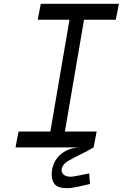

<svg xmlns="http://www.w3.org/2000/svg" viewBox="-20 -770 658 1003"><path d="M585 -667H419L319 -83H485L469 0Q443 16 404 35Q365 54 341.5 67.5Q318 81 311 93Q299 110 302.5 126Q306 142 325 149.5Q344 157 380 149L446 136L450 191L394 204Q371 209 353.5 211.5Q336 214 313 212Q290 210 276 201.5Q262 193 254.5 171.5Q247 150 252 117Q262 63 303 31.5Q344 0 404 0H61L77 -83H243L343 -667H177L193 -750H601Z"/></svg>

Font: Hermit LightItalic
Style: Regular
Weight: 300
Italic angle: -10°
Designer: Pablo Caro
Version: Version 2.000;PS 002.000;hotconv 1.0.88;makeotf.lib2.5.64775